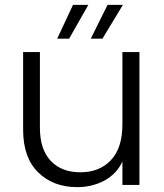

<svg xmlns="http://www.w3.org/2000/svg" viewBox="-20 -760 673 789"><path d="M264 -601H215L280 -740H343ZM401 -601H353L422 -740H485ZM553 -546V0H483V-96Q459 -45 409 -18Q359 9 297 9Q199 9 137 -51.5Q75 -112 75 -227V-546H144V-235Q144 -146 188.5 -99Q233 -52 310 -52Q389 -52 436 -102Q483 -152 483 -249V-546Z"/></svg>

Font: Fz Poppins Light
Style: Regular
Weight: 300
Designer: Ninad Kale (Devanagari), Jonny Pinhorn (Latin)
Foundry: Indian Type Foundry
Version: Vit hóa bi Vntype.Com & FontZin.Com